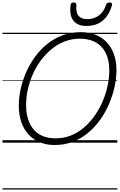

<svg xmlns="http://www.w3.org/2000/svg" viewBox="-20 -1154 969 1553"><path d="M422 19Q356 19 303 -2.5Q250 -24 211.5 -65.5Q173 -107 152.5 -166.5Q132 -226 132 -301Q132 -365 147 -433Q162 -501 190.5 -567Q219 -633 261.5 -692Q304 -751 360 -796.5Q416 -842 484.5 -868Q553 -894 633 -894Q699 -894 752.5 -873Q806 -852 843.5 -812Q881 -772 901.5 -715.5Q922 -659 922 -588Q922 -523 907 -453.5Q892 -384 863 -315.5Q834 -247 791.5 -187Q749 -127 693.5 -80.5Q638 -34 570 -7.5Q502 19 422 19ZM429 -35Q498 -35 557 -59.5Q616 -84 664 -126.5Q712 -169 749.5 -223.5Q787 -278 812.5 -339.5Q838 -401 851 -463.5Q864 -526 864 -582Q864 -646 848 -694Q832 -742 801 -775Q770 -808 726 -824.5Q682 -841 626 -841Q559 -841 500 -817.5Q441 -794 392.5 -753Q344 -712 306 -659.5Q268 -607 242.5 -547Q217 -487 204 -425.5Q191 -364 191 -307Q191 -241 207 -190.5Q223 -140 253.5 -105Q284 -70 328.5 -52.5Q373 -35 429 -35ZM679 -944Q608 -944 574 -986.5Q540 -1029 551 -1114Q553 -1125 559 -1129.5Q565 -1134 576 -1134Q587 -1134 592.5 -1129Q598 -1124 598 -1114Q592 -1055 614.5 -1027Q637 -999 684 -999Q739 -999 779.5 -1028.5Q820 -1058 837 -1114Q842 -1125 848 -1129.5Q854 -1134 865 -1134Q877 -1134 883 -1128.5Q889 -1123 886 -1112Q869 -1054 839.5 -1016.5Q810 -979 769.5 -961.5Q729 -944 679 -944ZM0 369H929V379H0ZM0 -20H929V0H0ZM0 -505H929V-500H0ZM0 -889H929V-879H0Z"/></svg>

Font: Playwrite HR Guides
Style: Regular
Weight: 400
Designer: Veronika Burian, José Scaglione
Foundry: TypeTogether
Version: Version 1.003